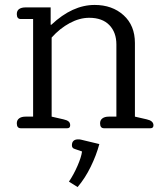

<svg xmlns="http://www.w3.org/2000/svg" viewBox="-20 -519 664 777"><path d="M48 -20Q48 -33 57.5 -40Q67 -47 83 -47H114V-442H64Q48 -442 48 -462Q48 -476 57.5 -482.5Q67 -489 83 -489H185V-419H188Q273 -499 363 -499Q434 -499 480 -457.5Q526 -416 526 -345V-47L574 -36Q601 -30 601 -12Q601 0 589 0H401Q385 0 385 -20Q385 -33 394.5 -40Q404 -47 420 -47H451V-339Q451 -388 422.5 -417.5Q394 -447 341 -447Q302 -447 262 -425.5Q222 -404 189 -367V-47L237 -36Q251 -33 257.5 -27.5Q264 -22 264 -12Q264 0 252 0H64Q48 0 48 -20ZM259 216Q278 188 293.5 152.5Q309 117 312 94L283 84Q271 81 271 69Q271 57 277.5 51Q284 45 296 45Q303 45 307 46L382 64Q370 109 347 156Q324 203 294 238Z"/></svg>

Font: Maitree
Style: Regular
Weight: 400
Designer: CadsonDemak Team
Foundry: CadsonDemak
Version: Version 1.001